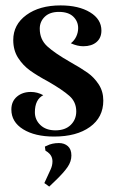

<svg xmlns="http://www.w3.org/2000/svg" viewBox="-20 -496 428 710"><path d="M239 -267Q280 -244 304 -227Q328 -210 345 -184Q362 -158 362 -124Q362 -62 312.5 -26.5Q263 9 180 9Q109 9 65.5 -18Q22 -45 22 -91Q22 -121 42.5 -138.5Q63 -156 94 -156Q118 -156 140 -144Q109 -128 109 -81Q109 -53 129.5 -33.5Q150 -14 185 -14Q221 -14 241.5 -34Q262 -54 262 -84Q262 -119 236.5 -141.5Q211 -164 159 -194Q118 -216 91.5 -235Q65 -254 47 -282Q29 -310 29 -348Q29 -405 77.5 -440.5Q126 -476 204 -476Q271 -476 313 -450.5Q355 -425 355 -383Q355 -356 337 -340.5Q319 -325 288 -325Q266 -325 242 -336Q255 -346 262 -361Q269 -376 269 -392Q269 -417 251 -434.5Q233 -452 198 -452Q164 -452 145.5 -434Q127 -416 127 -390Q127 -350 155 -324.5Q183 -299 239 -267ZM198 33Q218 33 231 44.5Q244 56 244 79Q244 101 230 121.5Q216 142 187 170L162 194L144 181L167 131Q174 116 174 101Q174 80 157 67L148 61L146 46L153 43Q172 33 198 33Z"/></svg>

Font: Katibeh
Style: Regular
Weight: 400
Designer: Arabic design by Kourosh Beigpour, Latin design by Eduardo Tunni, engineering by Lasse Fister
Version: Version 1.000